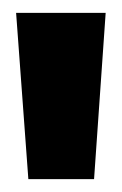

<svg xmlns="http://www.w3.org/2000/svg" viewBox="-20 -706 189 298"><path d="M24 -428 5 -686H144L126 -428Z"/></svg>

Font: Bricolage Grotesque 72pt Condensed ExtraBold
Style: Regular
Weight: 800
Width: 3
Designer: Mathieu Triay
Foundry: Atelier Triay
Version: Version 1.001;gftools[0.9.33.dev8+g029e19f]